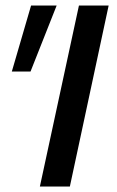

<svg xmlns="http://www.w3.org/2000/svg" viewBox="-20 -678 427 698"><path d="M23 -418 93 -658H186L91 -418ZM267 -658H375L234 0H125Z"/></svg>

Font: Ysabeau Infant Semibold
Style: Italic
Weight: 600
Italic angle: -12°
Designer: Christian Thalmann (Catharsis Fonts)
Version: Version 0.003